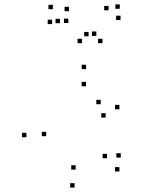

<svg xmlns="http://www.w3.org/2000/svg" viewBox="-20 -833 660 875"><path d="M524.3 -51.5V-71.5H504.3V-51.5ZM530.3 -114.8V-134.8H510.3V-114.8ZM467.7 -111.8V-131.8H447.7V-111.8ZM324.7 -60V-80H304.7V-60ZM190.5 -212.3V-232.3H170.5V-212.3ZM372 -439.8V-459.8H352V-439.8ZM439 -358V-378H419V-358ZM461.5 -297.2V-317.2H441.5V-297.2ZM524.2 -335V-355H504.2V-335ZM372.3 -518V-538H352.3V-518ZM100.3 -207.7V-227.7H80.3V-207.7ZM319.8 21.8V1.8H299.8V21.8ZM294.2 -782V-802H274.2V-782ZM419 -669.5V-689.5H399V-669.5ZM383.7 -667.5V-687.5H363.7V-667.5ZM474.8 -786V-806H454.8V-786ZM525.8 -793V-813H505.8V-793ZM529.3 -741.5V-761.5H509.3V-741.5ZM447 -636.3V-656.3H427V-636.3ZM353.5 -636.2V-656.2H333.5V-636.2ZM253 -727.3V-747.3H233V-727.3ZM291.5 -728.2V-748.2H271.5V-728.2ZM217.5 -723.2V-743.2H197.5V-723.2ZM220.8 -791V-811H200.8V-791Z"/></svg>

Font: Monaspace Radon Dots Var
Style: Regular
Weight: 400
Designer: Riley Cran and the Lettermatic Team
Version: Version 1.100 (Monaspace Radon Dots)